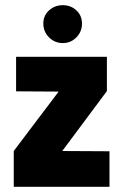

<svg xmlns="http://www.w3.org/2000/svg" viewBox="-20 -720 475 740"><path d="M222 -700Q191 -700 169 -680Q147 -660 147 -629Q147 -598 169 -576Q191 -554 222 -554Q253 -554 274.5 -576Q296 -598 296 -629Q296 -660 274.5 -680Q253 -700 222 -700ZM392 -501H42V-368L206 -367L33 -138V0H402V-137L220 -138L392 -369Z"/></svg>

Font: Advent Pro ExtraBold
Style: Regular
Weight: 800
Designer: VivaRado, Andreas Kalpakidis
Foundry: VivaRado, Andreas Kalpakidis
Version: Version 3.000